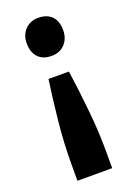

<svg xmlns="http://www.w3.org/2000/svg" viewBox="-140 -596 579 831"><g transform="rotate(-20 149.5 -180.5)"><path d="M194 -277Q207 -186 217 -86.5Q227 13 227 102V180H67V102Q67 12 77 -88.5Q87 -189 100 -277ZM148 -541Q188 -541 210 -518.5Q232 -496 232 -454Q232 -416 209 -391Q186 -366 148 -366Q108 -366 86 -389Q64 -412 64 -454Q64 -492 87.5 -516.5Q111 -541 148 -541Z"/></g></svg>

Font: Readex Pro bold
Style: Bold
Weight: 700
Designer: Bonnie Shaver-Troup, Thomas Jockin
Foundry: Lexend
Version: Version 1.200; ttfautohint (v1.8.3)